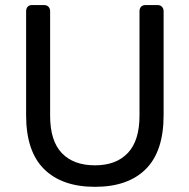

<svg xmlns="http://www.w3.org/2000/svg" viewBox="-20 -720 740 750"><path d="M82 -270V-675.8Q82 -687 88.1 -693.6Q94.2 -700.2 104 -700.2H151.9Q163.1 -700.2 169.4 -693.6Q175.8 -687 175.8 -675.8V-268.1Q175.8 -169.9 221.4 -122.1Q267.1 -74.2 351.1 -74.2Q434.1 -74.2 479.5 -122.6Q524.9 -170.9 524.9 -268.1V-675.8Q524.9 -687 531 -693.6Q537.1 -700.2 547.9 -700.2H596.2Q606 -700.2 612.5 -693.6Q619.1 -687 619.1 -675.8V-270Q619.1 -128.9 549.6 -59.6Q480 9.8 351.1 9.8Q222.2 9.8 152.1 -59.6Q82 -128.9 82 -270Z"/></svg>

Font: Rubik AZ
Style: Regular
Weight: 400
Designer: Hubert and Fischer
Foundry: Hubert & Fischer
Version: Version 2.000